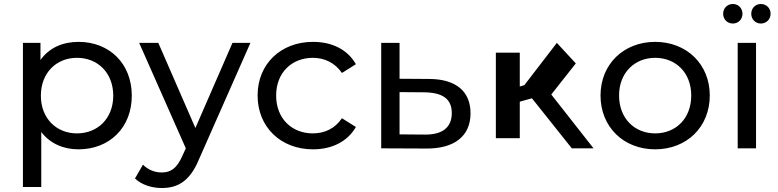

<svg xmlns="http://www.w3.org/2000/svg" viewBox="-20 -744 3904 963"><path d="M366 -75C263 -75 185 -150 185 -264C185 -379 263 -454 366 -454C470 -454 548 -379 548 -264C548 -150 470 -75 366 -75ZM187 -82C231 -24 298 5 374 5C528 5 641 -103 641 -264C641 -426 528 -534 374 -534C294 -534 226 -504 183 -443V-529H95V194H187Z M774 -529H678L912 0L894 39C867 100 837 121 791 121C755 121 722 107 697 82L657 151C690 183 741 199 791 199C871 199 932 166 978 55L1236 -529H1146L960 -102Z M1550 5C1645 5 1723 -34 1765 -107L1695 -151C1660 -99 1608 -75 1549 -75C1444 -75 1365 -149 1365 -265C1365 -380 1444 -454 1549 -454C1608 -454 1660 -429 1695 -378L1765 -422C1723 -496 1645 -534 1550 -534C1388 -534 1272 -423 1272 -265C1272 -107 1388 5 1550 5Z M1984 -282 2111 -281C2200 -279 2246 -248 2246 -177C2246 -105 2199 -68 2111 -69L1984 -70ZM1984 -529H1892V0L2118 1C2260 2 2340 -62 2340 -176C2340 -285 2268 -347 2134 -348L1984 -349Z M2773 -529 2610 -317 2587 -310V-480H2467V-51H2587V-234L2648 -251L2848 0H2957L2745 -270L2868 -426Z M3266 5C3424 5 3540 -107 3540 -265C3540 -422 3424 -534 3266 -534C3108 -534 2992 -422 2992 -265C2992 -107 3108 5 3266 5ZM3266 -75C3163 -75 3085 -150 3085 -265C3085 -379 3163 -454 3266 -454C3370 -454 3447 -379 3447 -265C3447 -150 3370 -75 3266 -75Z M3772 0V-529H3680V0ZM3796 -626C3824 -626 3845 -647 3845 -675C3845 -703 3824 -724 3796 -724C3769 -724 3748 -703 3748 -675C3748 -647 3769 -626 3796 -626ZM3656 -626C3683 -626 3704 -647 3704 -675C3704 -703 3683 -724 3656 -724C3628 -724 3607 -703 3607 -675C3607 -647 3628 -626 3656 -626Z"/></svg>

Font: Montserrat-Alt1 Med
Style: Regular
Weight: 500
Designer: Differentunic
Foundry: Differentunic
Version: Version 7.222